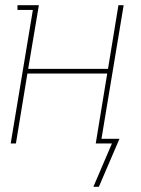

<svg xmlns="http://www.w3.org/2000/svg" viewBox="-20 -550 540 736"><path d="M338 166 409 0H347L391 -268H85L41 0H21L106 -512H47V-530H129L88 -286H394L434 -530H454L369 -18H438L359 166Z"/></svg>

Font: Iosevka Slab Thin
Style: Italic
Weight: 100
Italic angle: -9°
Monospace: yes
Designer: Belleve Invis
Foundry: Belleve Invis
Version: Version 11.1.1; ttfautohint (v1.8.3)